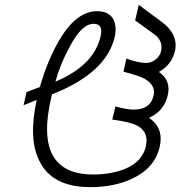

<svg xmlns="http://www.w3.org/2000/svg" viewBox="-20 -766 743 790"><path d="M394 -617Q406 -668 365 -668Q316 -668 267 -574Q228 -503 208 -430Q367 -497 394 -617ZM637 -161Q616 -73 522 -30Q448 4 352 4Q194 4 142 -104Q96 -194 131 -355L77 -333L89 -387L144 -408Q176 -519 223 -599Q293 -720 380 -720Q426 -720 445 -689Q462 -658 452 -614Q417 -465 194 -378L190 -361Q118 -48 364 -48Q436 -48 494 -71Q565 -100 580 -163Q593 -221 548 -247Q519 -264 442 -274L455 -328Q503 -315 530 -315Q599 -315 612 -373Q622 -416 573 -443Q547 -456 488 -471L500 -525Q550 -507 581 -507Q603 -507 620 -521Q639 -536 643 -557Q652 -599 612 -627L536 -682L551 -746L644 -677Q715 -625 700 -556Q686 -499 634 -470Q685 -435 670 -373Q655 -309 593 -281Q655 -240 637 -161Z"/></svg>

Font: Miedinger
Style: Italic
Weight: 400
Italic angle: -13°
Version: Version 001.000